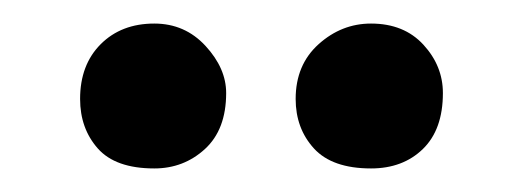

<svg xmlns="http://www.w3.org/2000/svg" viewBox="-20 -655 451 163"><path d="M111 -512Q78 -512 63 -529Q48 -546 48 -571Q48 -600 65.5 -617.5Q83 -635 111 -635Q137 -635 154.5 -616Q172 -597 172 -576Q172 -545 154 -528.5Q136 -512 111 -512ZM295 -512Q262 -512 246.5 -529Q231 -546 231 -571Q231 -600 250.5 -617.5Q270 -635 295 -635Q323 -635 339.5 -617Q356 -599 356 -576Q356 -545 339 -528.5Q322 -512 295 -512Z"/></svg>

Font: Junicode SmExp
Style: Bold
Weight: 700
Width: 6
Designer: Peter S. Baker
Version: Version 2.205; ttfautohint (v1.8.4)